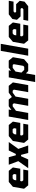

<svg xmlns="http://www.w3.org/2000/svg" viewBox="2076 -2854 964 5157"><g transform="rotate(-90 2558.5 -275.0)"><path d="M159 0 68 -111 120 -411 251 -522H549L640 -411L606 -213H275L266 -167L296 -132H583L560 0ZM294 -321H453L464 -383L434 -418H347L305 -383Z M621 0 809 -266 713 -522H915L967 -333H1003L1096 -522H1323L1138 -266L1231 0H1028L978 -192H942L855 0Z M1390 0 1299 -111 1351 -411 1482 -522H1780L1871 -411L1837 -213H1506L1497 -167L1527 -132H1814L1791 0ZM1525 -321H1684L1695 -383L1665 -418H1578L1536 -383Z M1915 0 2007 -523H2196L2184 -451L2284 -523H2464L2533 -439L2650 -523H2832L2924 -411L2851 0H2662L2730 -385L2702 -417H2649L2544 -340L2484 0H2295L2363 -385L2335 -417H2282L2162 -329L2104 0Z M2934 187 3059 -522H3248L3237 -461L3320 -523H3510L3601 -411L3548 -111L3418 0H3229L3167 -61L3123 187ZM3261 -107H3340L3369 -132L3414 -389L3394 -416H3314L3216 -341L3188 -181Z M3641 0 3771 -737H3960L3830 0Z M4053 0 3962 -111 4014 -411 4145 -522H4443L4534 -411L4500 -213H4169L4160 -167L4190 -132H4477L4454 0ZM4188 -321H4347L4358 -383L4328 -418H4241L4199 -383Z M4580 0 4603 -129H4886L4919 -156L4922 -177L4899 -205H4696L4606 -302L4628 -425L4751 -522H5117L5094 -394H4830L4801 -366L4798 -352L4820 -324H5026L5116 -227L5093 -98L4970 0Z"/></g></svg>

Font: Tomorrow
Style: Bold Italic
Weight: 700
Italic angle: -10°
Designer: Tony de Marco, Monica Rizzolli
Foundry: Just in Type
Version: Version 2.002